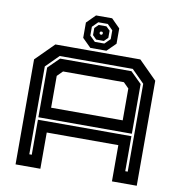

<svg xmlns="http://www.w3.org/2000/svg" viewBox="-95 -987 1009 1075"><g transform="rotate(10 409.5 -450.0)"><path d="M65 0V-597L168 -700H651L754 -597V0H613V-206H206V0ZM131 -69H145V-268H676.5V-69H690.5V-568.5L618.5 -640.5H203L131 -568.5ZM145 -282V-564.5L208 -626.5H613.5L676.5 -564.5V-282ZM206 -347H613V-528L582.5 -558.5H236.5L206 -528ZM364 -715 315 -763.5V-850.5L364 -899.5H455.5L504.5 -850.5V-763.5L455.5 -715ZM383 -752.5H437L468 -783V-833L437 -864H383L352 -833V-783ZM388 -766.5 366.5 -788V-828.5L388 -849.5H432L453.5 -828.5V-788L432 -766.5ZM405.5 -798.5H414L418.5 -803.5V-811L414 -815.5H405.5L401 -811V-803.5Z"/></g></svg>

Font: Tourney Expanded Regular
Style: Bold
Weight: 700
Width: 7
Designer: Tyler Finck
Foundry: Etcetera Type Co
Version: Version 1.010; ttfautohint (v1.8.3)